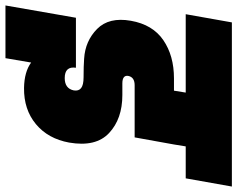

<svg xmlns="http://www.w3.org/2000/svg" viewBox="-104 -677 869 703"><g transform="rotate(90 330.5 -325.5)"><path d="M31 -571 61 -740H662L632 -571H515L508 -528L482 -384H291Q262 -384 257 -361Q255 -350 262 -344.5Q269 -339 284 -339H327Q414 -339 466 -290.5Q518 -242 501 -144Q487 -67 433.5 -22.5Q380 22 301 21Q242 20 208 -5L192 89H-1L44 -169H227Q221 -128 265 -128Q303 -128 310 -161Q313 -179 301.5 -188Q290 -197 262 -197Q221 -197 194 -199Q129 -203 85 -246.5Q41 -290 55 -370Q69 -450 126 -489Q183 -528 266 -528H311L318 -571Z"/></g></svg>

Font: Poppins Black
Style: Italic
Weight: 900
Italic angle: -10°
Designer: Ninad Kale (Devanagari), Jonny Pinhorn (Latin)
Foundry: Indian Type Foundry
Version: Version 3.200;PS 1.000;hotconv 16.6.54;makeotf.lib2.5.65590